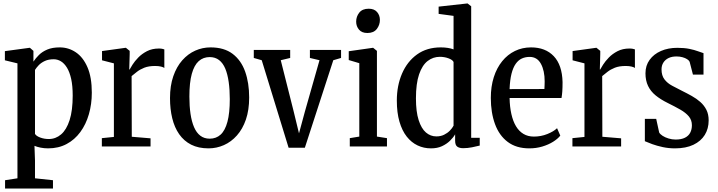

<svg xmlns="http://www.w3.org/2000/svg" viewBox="-20 -839 4116 1100"><path d="M9 241V193.5L80 182.5V-476L8 -493.5V-546L148.5 -565H151.5L171.5 -547.5V-486Q184 -505 203 -524Q222 -543 251 -555.2Q280 -567.5 322.5 -567.5Q372.5 -567.5 414.2 -539.5Q456 -511.5 481 -454Q506 -396.5 506 -308Q506 -242.5 489.2 -184.5Q472.5 -126.5 440.2 -82.5Q408 -38.5 361.5 -13.8Q315 11 256 11Q233 11 212.2 6.8Q191.5 2.5 177.5 -3.5L180.5 80.5V182.5L283.5 193.5V241ZM259.5 -42.5Q299 -42.5 330 -69Q361 -95.5 378.8 -150.8Q396.5 -206 396.5 -291.5Q396.5 -347.5 387.8 -386.8Q379 -426 363.8 -451Q348.5 -476 329 -487.8Q309.5 -499.5 287.5 -499.5Q258.5 -499.5 237.2 -489.8Q216 -480 202.2 -465.8Q188.5 -451.5 180.5 -438.5V-72Q187 -60 210 -51.2Q233 -42.5 259.5 -42.5Z M563.5 0V-47.5L632.5 -54.5V-476L564.5 -493.5V-546.5L698.5 -565H701.5L723 -547.5V-528.5L720.5 -440.5H722.5Q727 -449 739.2 -468.5Q751.5 -488 772 -509.2Q792.5 -530.5 822 -545.8Q851.5 -561 890 -561Q901 -561 908.8 -559.5Q916.5 -558 921.5 -556V-449.5Q916.5 -454 902.5 -457.5Q888.5 -461 869 -461Q831.5 -461 806.5 -451Q781.5 -441 764.5 -427.5Q747.5 -414 734 -403L735 -55.5L842.5 -46.5V0Z M954 -277Q954 -348 972.8 -402.2Q991.5 -456.5 1024.2 -493.5Q1057 -530.5 1098.8 -549Q1140.5 -567.5 1186 -567.5Q1264 -567.5 1312.8 -530.5Q1361.5 -493.5 1384.5 -428.8Q1407.5 -364 1407.5 -280.5Q1407.5 -208.5 1388.8 -154Q1370 -99.5 1337.2 -62.8Q1304.5 -26 1262.5 -7.5Q1220.5 11 1175 11Q1117 11 1075.2 -10.2Q1033.5 -31.5 1006.5 -70.2Q979.5 -109 966.8 -161.5Q954 -214 954 -277ZM1181.5 -44.5Q1218.5 -44.5 1244 -67.8Q1269.5 -91 1283 -141.2Q1296.5 -191.5 1296.5 -271Q1296.5 -325 1290.2 -369.2Q1284 -413.5 1270.8 -445.5Q1257.5 -477.5 1235.2 -494.8Q1213 -512 1181.5 -512Q1144.5 -512 1118.5 -488.8Q1092.5 -465.5 1078.8 -415.8Q1065 -366 1065 -285.5Q1065 -231 1071.5 -186.8Q1078 -142.5 1091.8 -110.5Q1105.5 -78.5 1127.8 -61.5Q1150 -44.5 1181.5 -44.5Z M1633.5 7.5 1479.5 -494 1434 -507V-553H1642.5V-507L1588.5 -494L1661.5 -204.5L1693 -75L1727 -200.5L1810.5 -494L1755.5 -507V-553H1934V-507L1889.5 -494L1726.5 7.5Z M1984 0V-47.5L2038.5 -56.5V-477L1978 -495V-545.5L2115.5 -565H2118L2139.5 -547.5V-56.5L2197 -47.5V0ZM2084.5 -650Q2053 -650 2036.8 -669.2Q2020.5 -688.5 2020.5 -715Q2020.5 -744 2038.2 -766.5Q2056 -789 2092 -789H2093Q2124 -789 2140.2 -770.2Q2156.5 -751.5 2156.5 -725Q2156.5 -696 2138.8 -673Q2121 -650 2085.5 -650Z M2449 11Q2408 11 2372.5 -5.8Q2337 -22.5 2310.2 -56.5Q2283.5 -90.5 2268.5 -142Q2253.5 -193.5 2253.5 -263Q2253.5 -348 2283.2 -417.2Q2313 -486.5 2369.2 -527Q2425.5 -567.5 2505.5 -567.5Q2527 -567.5 2546 -564.5Q2565 -561.5 2578.5 -556V-748L2493 -759.5V-801L2655.5 -819H2659L2679.5 -803V-49.5H2728.5V-5Q2710.5 -0.5 2684.8 4.8Q2659 10 2633.5 10Q2612 10 2599.8 1.2Q2587.5 -7.5 2587.5 -33V-69.5Q2577 -51 2558 -32.5Q2539 -14 2512.2 -1.5Q2485.5 11 2449 11ZM2480 -57.5Q2505 -57.5 2524.2 -67Q2543.5 -76.5 2557.2 -90.5Q2571 -104.5 2578.5 -119V-484Q2572.5 -496.5 2549.2 -505Q2526 -513.5 2500 -513.5Q2461 -513.5 2430 -489.5Q2399 -465.5 2381 -413Q2363 -360.5 2363 -275.5Q2363 -199 2378.5 -150.8Q2394 -102.5 2420.2 -80Q2446.5 -57.5 2480 -57.5Z M3012.5 11Q2938 11 2889 -25.8Q2840 -62.5 2816 -128Q2792 -193.5 2792 -278Q2792 -343.5 2809 -396.8Q2826 -450 2857 -488.2Q2888 -526.5 2930.2 -547Q2972.5 -567.5 3022.5 -567.5Q3105 -567.5 3152.8 -517Q3200.5 -466.5 3203 -369Q3203 -336.5 3201.5 -315.5Q3200 -294.5 3197 -277.5H2899.5Q2900.5 -226.5 2909.8 -185.5Q2919 -144.5 2936.2 -115.8Q2953.5 -87 2979 -71.8Q3004.5 -56.5 3039 -56.5Q3079.5 -56.5 3116 -71.2Q3152.5 -86 3171.5 -104.5L3190 -62Q3175.5 -43.5 3148.8 -26.8Q3122 -10 3087 0.5Q3052 11 3012.5 11ZM2899.5 -328.5 3099 -329Q3099.5 -341 3100 -351.5Q3100.5 -362 3100.5 -372.5Q3100.5 -434 3079 -473.5Q3057.5 -513 3014.5 -513Q2990 -513 2969.8 -503.8Q2949.5 -494.5 2934.5 -473.2Q2919.5 -452 2910.5 -416.5Q2901.5 -381 2899.5 -328.5Z M3259.5 0V-47.5L3328.5 -54.5V-476L3260.5 -493.5V-546.5L3394.5 -565H3397.5L3419 -547.5V-528.5L3416.5 -440.5H3418.5Q3423 -449 3435.2 -468.5Q3447.5 -488 3468 -509.2Q3488.5 -530.5 3518 -545.8Q3547.5 -561 3586 -561Q3597 -561 3604.8 -559.5Q3612.5 -558 3617.5 -556V-449.5Q3612.5 -454 3598.5 -457.5Q3584.5 -461 3565 -461Q3527.5 -461 3502.5 -451Q3477.5 -441 3460.5 -427.5Q3443.5 -414 3430 -403L3431 -55.5L3538.5 -46.5V0Z M3847 11Q3811 11 3777.2 3.8Q3743.5 -3.5 3716.8 -13.2Q3690 -23 3674.5 -30V-158H3739.5L3756.5 -80Q3761.5 -70.5 3776 -61Q3790.5 -51.5 3810.5 -45.5Q3830.5 -39.5 3850.5 -39.5Q3883.5 -39.5 3904.2 -50Q3925 -60.5 3934.5 -79Q3944 -97.5 3944 -121.5Q3944 -151 3926.5 -172Q3909 -193 3878 -210.8Q3847 -228.5 3805.5 -249Q3764 -269.5 3735.8 -292.8Q3707.5 -316 3692.8 -346.8Q3678 -377.5 3678 -419Q3678 -463.5 3701.8 -496.2Q3725.5 -529 3766.8 -547Q3808 -565 3860.5 -565Q3900.5 -565 3929.5 -559Q3958.5 -553 3978.5 -545.5Q3998.5 -538 4010.5 -534.5V-411.5H3950L3931 -485Q3927.5 -493 3916.5 -500Q3905.5 -507 3890 -511.2Q3874.5 -515.5 3857.5 -515.5Q3830.5 -516 3811 -506.8Q3791.5 -497.5 3780.8 -480.8Q3770 -464 3770 -441.5Q3770 -406 3787 -384Q3804 -362 3831 -347.8Q3858 -333.5 3887.5 -318.5Q3916 -304.5 3943.2 -289.2Q3970.5 -274 3992.2 -254.8Q4014 -235.5 4027 -210Q4040 -184.5 4040 -149.5Q4040 -102 4017.8 -66Q3995.5 -30 3952.5 -9.5Q3909.5 11 3847 11Z"/></svg>

Font: Merriweather 24pt SemiCondensed
Style: Regular
Weight: 400
Width: 4
Designer: Eben Sorkin
Foundry: Eben Sorkin
Version: Version 2.100